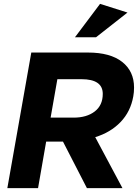

<svg xmlns="http://www.w3.org/2000/svg" viewBox="-20 -974 714 994"><path d="M177 0 219 -241H306L430 0H614L473 -264Q552 -288 604 -342Q656 -396 670 -475Q674 -496 674 -521Q674 -605 612.5 -653.5Q551 -702 435 -702H142L18 0ZM277 -564H402Q512 -564 512 -488Q512 -429 470.5 -397Q429 -365 361 -365H242ZM368 -781H477L640 -909L498 -954Z"/></svg>

Font: Geom Bold
Style: Bold Italic
Weight: 700
Italic angle: -10°
Version: Version 1.102